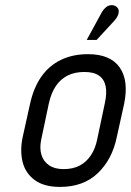

<svg xmlns="http://www.w3.org/2000/svg" viewBox="-20 -725 515 755"><path d="M439 -185 468 -316Q487 -408 450.5 -460Q414 -512 326 -512Q266 -512 219.5 -489.5Q173 -467 142.5 -423.5Q112 -380 98 -316L69 -185Q58 -132 69 -88Q80 -44 116.5 -17Q153 10 216 10Q308 10 364.5 -44Q421 -98 439 -185ZM392 -318 362 -176Q355 -141 337.5 -114.5Q320 -88 293.5 -74Q267 -60 230 -60Q195 -60 173 -75Q151 -90 143 -116Q135 -142 142 -176L172 -318Q181 -359 199.5 -386.5Q218 -414 246 -428Q274 -442 312 -442Q349 -442 369.5 -427.5Q390 -413 395.5 -385.5Q401 -358 392 -318ZM431 -645Q440 -655 444 -665.5Q448 -676 446.5 -685Q445 -694 436 -700Q426 -706 415 -704.5Q404 -703 395.5 -695.5Q387 -688 381 -678L321 -568H360Z"/></svg>

Font: Advent Pro Medium
Style: Italic
Weight: 500
Italic angle: -12°
Version: Version 3.000